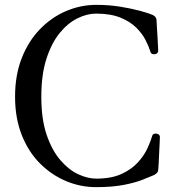

<svg xmlns="http://www.w3.org/2000/svg" viewBox="-20 -758 710 790"><path d="M375 12Q311 12 251.5 -13Q192 -38 144.5 -85.5Q97 -133 69.5 -202.5Q42 -272 42 -360Q42 -449 69.5 -519Q97 -589 144.5 -638Q192 -687 252 -712.5Q312 -738 376 -738Q428 -738 474.5 -730.5Q521 -723 556 -713.5Q591 -704 607 -697Q623 -690 624 -676Q624 -667 625.5 -648Q627 -629 628 -607.5Q629 -586 630 -569.5Q631 -553 631 -549Q631 -538 618 -535Q612 -534 606.5 -536Q601 -538 599 -545Q593 -565 579.5 -592Q566 -619 541 -644Q516 -669 475.5 -685.5Q435 -702 375 -702Q338 -702 298.5 -682.5Q259 -663 225.5 -622Q192 -581 171 -516Q150 -451 150 -360Q150 -267 172 -203Q194 -139 228.5 -99Q263 -59 302 -41Q341 -23 376 -23Q438 -23 479.5 -42Q521 -61 547 -89.5Q573 -118 586.5 -147.5Q600 -177 606 -198Q608 -206 614.5 -207.5Q621 -209 625 -208Q638 -205 638 -194Q638 -190 637 -172Q636 -154 635 -131Q634 -108 633 -87.5Q632 -67 631 -59Q631 -46 612 -37Q596 -30 565.5 -18Q535 -6 488 3Q441 12 375 12Z"/></svg>

Font: Zen Old Mincho
Style: Regular
Weight: 400
Designer: Yoshimichi Ohira
Foundry: Positype
Version: Version 1.001